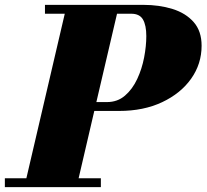

<svg xmlns="http://www.w3.org/2000/svg" viewBox="-65 -770 850 790"><path d="M-45 -36.5H43.5L201.5 -713.5H120V-750H525Q590.5 -750 645 -733Q699.5 -716 732 -679Q764.5 -642 764.5 -582Q764.5 -507 721.5 -446.2Q678.5 -385.5 602 -349.5Q525.5 -313.5 425 -313.5H323L258.5 -36.5H350V0H-45ZM475 -713.5H416.5L331.5 -350H375Q418.5 -350 449.2 -376.5Q480 -403 499.5 -444.8Q519 -486.5 528 -533.5Q537 -580.5 537 -621.5Q537 -666 523.2 -689.8Q509.5 -713.5 475 -713.5Z"/></svg>

Font: Bodoni* 06pt Fatface
Style: Italic
Weight: 900
Italic angle: -13°
Version: Version 2.3